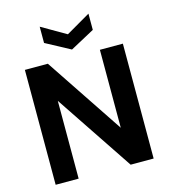

<svg xmlns="http://www.w3.org/2000/svg" viewBox="-131 -1026 994 1130"><g transform="rotate(-15 365.5 -461.5)"><path d="M67 0V-700H207L524 -225V-700H664V0H524L207 -474V0ZM366 -744 217 -824V-923L366 -837L514 -923V-824Z"/></g></svg>

Font: DM Sans 20pt ExtraBold
Style: Regular
Weight: 800
Version: Version 4.004;gftools[0.9.30]